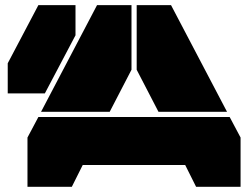

<svg xmlns="http://www.w3.org/2000/svg" viewBox="-20 -720 957 740"><path d="M271 -700.2V-584L152.8 -359.9H9.8V-476.1L127.9 -700.2ZM85.9 0V-189.9L127.9 -269H865.2L907.2 -189.9V0H735.8L693.8 -84H298.8L256.8 0ZM138.2 -289.1 354 -700.2H486.8V-451.2L402.8 -289.1ZM506.8 -451.2V-700.2H639.2L855 -289.1H590.8Z"/></svg>

Font: Nastup Basic
Style: Regular
Weight: 400
Designer: Maksym Kobuzan
Foundry: Zakznak
Version: Version 1.020;FEAKit 1.0